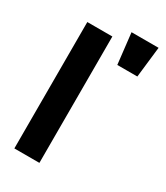

<svg xmlns="http://www.w3.org/2000/svg" viewBox="-203 -911 860 996"><g transform="rotate(30 226.5 -413.0)"><path d="M55 -757H205V0H55ZM280 -826H442L421 -642H301Z"/></g></svg>

Font: Eudoxus Sans ExtraBold
Style: Regular
Weight: 800
Designer: Stijn de Vries
Foundry: tokotype
Version: Version 2.005